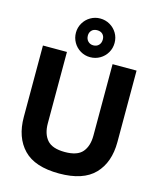

<svg xmlns="http://www.w3.org/2000/svg" viewBox="-147 -1133 1039 1252"><g transform="rotate(15 372.5 -507.0)"><path d="M56 -281V-763H218V-281Q218 -210 253 -169.5Q288 -129 373 -129Q457 -129 491.5 -169.5Q526 -210 526 -281V-763H688V-281Q688 -143 611.5 -63.5Q535 16 373 16Q209 16 132.5 -63.5Q56 -143 56 -281ZM242 -900Q242 -935 259.5 -965Q277 -995 307 -1012.5Q337 -1030 372 -1030Q408 -1030 438 -1012.5Q468 -995 485.5 -965.5Q503 -936 503 -900Q503 -864 485.5 -834Q468 -804 438 -786.5Q408 -769 372 -769Q336 -769 306 -787Q276 -805 259 -835Q242 -865 242 -900ZM423 -902Q423 -924 409.5 -937.5Q396 -951 372 -951Q349 -951 335.5 -937Q322 -923 322 -902Q322 -878 336.5 -863.5Q351 -849 372 -849Q395 -849 409 -863.5Q423 -878 423 -902Z"/></g></svg>

Font: Open Sauce One ExtraBold
Style: Regular
Weight: 800
Designer: Alfredo Marco Pradil
Foundry: Creative Sauce Fz LLC
Version: Version 1.477